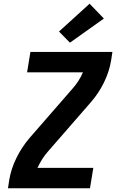

<svg xmlns="http://www.w3.org/2000/svg" viewBox="-20 -1015 640 1035"><path d="M23 0 30 -46Q40 -106 69 -164.5Q98 -223 140 -272L369 -535Q387 -555 402 -578Q417 -601 427 -625H126L144 -735H586L579 -689Q569 -629 540.5 -570.5Q512 -512 469 -463L240 -200Q222 -180 207.5 -157Q193 -134 182 -110H483L465 0ZM357 -785 298 -845 463 -995 540 -915Z"/></svg>

Font: Iosevka Curly XBdExObl
Style: Regular
Weight: 800
Width: 7
Italic angle: -9°
Monospace: yes
Designer: Belleve Invis
Foundry: Belleve Invis
Version: Version 11.1.0; ttfautohint (v1.8.3)